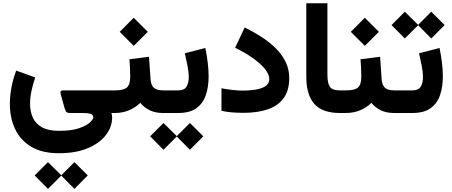

<svg xmlns="http://www.w3.org/2000/svg" viewBox="-20 -705 2823 1198"><path d="M348.1 251Q240.7 251 173.1 209.5Q105.5 168 73.5 98.4Q41.5 28.8 41.5 -56.2Q41.5 -104.5 51 -157.2Q60.5 -210 81.1 -264.6L199.7 -221.7Q185.1 -179.2 176.3 -137.2Q167.5 -95.2 167.5 -58.1Q167.5 -10.7 184.3 27.6Q201.2 65.9 240.7 88.6Q280.3 111.3 348.1 111.3Q425.8 111.3 472.7 95.2Q519.5 79.1 540.8 59.1Q562 39.1 562 27.8Q562 10.7 545.7 5.4Q529.3 0 493.7 0H416.5Q396.5 0 391.1 -10.3Q385.7 -20.5 380.9 -37.6L359.9 -113.3Q356.4 -125.5 357.7 -133.3Q358.9 -141.1 376.5 -141.1H671.4V0H675.3Q679.7 17.1 679.7 27.3Q679.7 86.9 640.4 137.9Q601.1 189 527.1 220Q453.1 251 348.1 251ZM279.3 306.6 362.3 388.7 444.3 306.6 527.8 389.6 444.3 473.6 362.3 390.6 279.3 473.6 196.3 389.6Z M787.6 -335.4 909.7 -350.6 919.4 -210.9Q921.9 -173.8 939.9 -157.5Q958 -141.1 997.6 -141.1H1007.8V0H996.6Q947.8 0 912.8 -17.6Q877.9 -35.2 855.5 -63.5Q825.7 -33.7 784.9 -16.8Q744.1 0 698.2 0H651.4V-141.1H698.2Q752 -141.1 772.2 -159.4Q792.5 -177.7 792.5 -226.6Q792.5 -255.4 791 -282.5Q789.6 -309.6 787.6 -335.4ZM814.5 -594.2 902.3 -506.3 814.5 -418.9 727.1 -506.3Z M1092.3 0H987.3V-141.1H1092.8Q1129.9 -141.1 1143.8 -164.3Q1157.7 -187.5 1157.7 -223.1Q1157.7 -256.3 1149.7 -295.7Q1141.6 -335 1133.3 -372.6L1261.2 -405.8Q1270.5 -359.9 1276.1 -314.7Q1281.7 -269.5 1281.7 -228.5Q1281.7 -163.6 1264.4 -111.8Q1247.1 -60.1 1205.6 -30Q1164.1 0 1092.3 0ZM1000 62.5 1083 144.5 1165 62.5 1248.5 145.5 1165 229.5 1083 146.5 1000 229.5 917 145.5Z M1493.2 -139.6Q1533.2 -139.6 1571.5 -145.3Q1609.9 -150.9 1635 -166.5Q1660.2 -182.1 1660.2 -211.9Q1660.2 -242.7 1630.6 -277.6Q1601.1 -312.5 1552.5 -346.2Q1503.9 -379.9 1446.8 -406.7L1506.8 -533.7Q1558.6 -508.3 1608.2 -476.8Q1657.7 -445.3 1697.5 -406.7Q1737.3 -368.2 1761 -321.3Q1784.7 -274.4 1784.7 -217.8Q1784.7 -139.6 1749.3 -91.8Q1713.9 -43.9 1649.9 -22.5Q1585.9 -1 1500.5 -1Q1461.4 -1 1427.7 -3.7Q1394 -6.3 1361.8 -13.7V-154.3Q1393.6 -147.9 1429.9 -143.8Q1466.3 -139.6 1493.2 -139.6Z M1891.1 -684.6H2022.9V-238.3Q2022.9 -186.5 2038.1 -163.8Q2053.2 -141.1 2100.6 -141.1H2112.8V0H2100.6Q1991.2 0 1941.2 -56.6Q1891.1 -113.3 1891.1 -226.6Z M2229.5 -335.4 2351.6 -350.6 2361.3 -210.9Q2363.8 -173.8 2381.8 -157.5Q2399.9 -141.1 2439.5 -141.1H2449.7V0H2438.5Q2389.6 0 2354.7 -17.6Q2319.8 -35.2 2297.4 -63.5Q2267.6 -33.7 2226.8 -16.8Q2186 0 2140.1 0H2093.3V-141.1H2140.1Q2193.8 -141.1 2214.1 -159.4Q2234.4 -177.7 2234.4 -226.6Q2234.4 -255.4 2232.9 -282.5Q2231.4 -309.6 2229.5 -335.4ZM2256.3 -594.2 2344.2 -506.3 2256.3 -418.9 2168.9 -506.3Z M2505.9 -631.8 2588.9 -549.8 2670.9 -631.8 2754.4 -548.8 2670.9 -464.8 2588.9 -547.9 2505.9 -464.8 2422.9 -548.8ZM2553.7 0H2430.2V-141.1H2554.2Q2591.3 -141.1 2605.2 -164.3Q2619.1 -187.5 2619.1 -223.1Q2619.1 -256.3 2611.1 -295.7Q2603 -335 2594.7 -372.6L2722.7 -405.8Q2731.9 -359.9 2737.5 -314.7Q2743.2 -269.5 2743.2 -228.5Q2743.2 -163.6 2725.8 -111.8Q2708.5 -60.1 2667 -30Q2625.5 0 2553.7 0Z"/></svg>

Font: Vazirmatn FD NL ExtraBold
Style: Regular
Weight: 800
Designer: Saber Rastikerdar
Foundry: Saber Rastikerdar
Version: Version 33.003